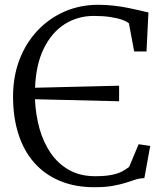

<svg xmlns="http://www.w3.org/2000/svg" viewBox="-20 -771 686 802"><path d="M373.5 11Q292.5 11 229.2 -15.8Q166 -42.5 122.5 -92Q79 -141.5 56.8 -211.5Q34.5 -281.5 34.5 -367.5Q34.5 -451 61.2 -521.2Q88 -591.5 136.5 -643Q185 -694.5 249.8 -722.8Q314.5 -751 390 -751Q424.5 -751 456.5 -747.2Q488.5 -743.5 516.2 -737.8Q544 -732 565.5 -727Q587 -722 600 -719L592 -556H540.5L518.5 -673.5Q509.5 -681.5 489.8 -688.5Q470 -695.5 440.2 -700Q410.5 -704.5 372 -704.5Q304 -704.5 249.8 -669.8Q195.5 -635 162.8 -568Q130 -501 126.5 -404.5L477.5 -413V-348L126 -356.5Q129 -291 145.2 -233.2Q161.5 -175.5 192.2 -131Q223 -86.5 269 -60.8Q315 -35 377 -35Q418 -35 445 -40.2Q472 -45.5 489.2 -54.5Q506.5 -63.5 519.5 -74L559 -168.5L607.5 -161.5L583 -27Q563.5 -26.5 545 -20.5Q526.5 -14.5 504 -7.2Q481.5 0 450.2 5.5Q419 11 373.5 11Z"/></svg>

Font: Merriweather 28pt Light
Style: Regular
Weight: 300
Version: Version 2.100